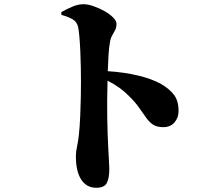

<svg xmlns="http://www.w3.org/2000/svg" viewBox="-20 -826 1040 903"><path d="M269 -755.9 268.1 -769Q290.5 -781.7 318.6 -793.9Q346.7 -806.2 373 -806.2Q393.1 -806.2 419.4 -797.1Q445.8 -788.1 470.7 -774.2Q495.6 -760.3 511.7 -744.1Q527.8 -728 527.8 -713.9Q527.8 -696.8 521.7 -684.8Q515.6 -672.9 508.1 -660.2Q500.5 -647.5 497.1 -627.9Q492.7 -603 490.5 -568.8Q488.3 -534.7 486.8 -491.2Q564.5 -486.3 630.4 -470.5Q696.3 -454.6 738.8 -430.2Q777.3 -407.7 798.6 -379.6Q819.8 -351.6 819.8 -303.2Q819.8 -272.9 800.8 -250.5Q781.7 -228 748 -228Q718.3 -228 700.4 -239.5Q682.6 -251 668 -271.5Q653.3 -292 634.3 -319.3Q615.2 -346.7 583 -377.9Q564.9 -396 542.2 -412.6Q519.5 -429.2 485.8 -446.8Q482.9 -348.6 484.4 -270.5Q485.8 -192.4 488.8 -137.2Q490.7 -95.7 492.4 -69.3Q494.1 -43 494.1 -34.2Q494.1 14.6 481.7 35.9Q469.2 57.1 433.1 57.1Q386.7 57.1 361.8 18.3Q336.9 -20.5 336.9 -90.8Q336.9 -112.8 342 -135.3Q347.2 -157.7 351.1 -192.9Q355 -230.5 357.2 -278.3Q359.4 -326.2 360.1 -369.9Q360.8 -413.6 360.8 -439Q360.8 -470.7 360.1 -509.3Q359.4 -547.9 357.7 -585.7Q356 -623.5 353.3 -653.8Q350.6 -684.1 347.2 -700.2Q340.8 -725.6 318.1 -737.3Q295.4 -749 269 -755.9Z"/></svg>

Font: Source Han Serif JP Heavy
Style: Regular
Weight: 900
Designer: Ryoko NISHIZUKA  (kana & ideographs); Frank Grießhammer (Latin, Greek & Cyrillic); Wenlong ZHANG  (bopomofo); Sandoll Co
Foundry: Adobe Systems Incorporated
Version: Version 1.001;PS 1.001;hotconv 16.6.54;makeotf.lib2.5.65590